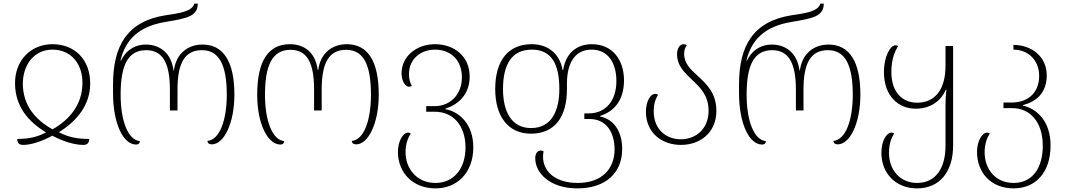

<svg xmlns="http://www.w3.org/2000/svg" viewBox="-20 -790 5878 1060"><path d="M108 10C154 10 214 -11 269 -41C326 -10 390 10 440 10C462 10 471 0 473 -23C410 -23 361 -31 305 -60C405 -122 477 -210 478 -327C479 -460 393 -546 270 -546C149 -546 61 -455 63 -327C65 -200 137 -118 234 -59C183 -32 136 -23 75 -23C76 -1 85 10 108 10ZM270 -76C177 -128 107 -206 106 -327C106 -432 168 -516 270 -516C372 -516 438 -437 435 -327C433 -214 367 -131 270 -76Z M731 8C745 8 752 1 752 -11C687 -17 646 -122 646 -267C646 -426 684 -513 787 -513C876 -513 918 -445 918 -296V-180H960V-296C960 -442 1000 -513 1095 -513C1189 -513 1232 -433 1232 -267C1232 -127 1193 -18 1125 -12C1126 0 1134 7 1149 7C1216 7 1274 -109 1274 -267C1274 -451 1213 -544 1098 -544C1022 -544 953 -499 940 -401H938C925 -501 859 -544 785 -544C735 -544 682 -523 648 -456H645C673 -570 744 -644 894 -669C1014 -689 1071 -700 1072 -770H1053C1041 -726 969 -717 896 -706C681 -673 604 -536 604 -323V-277C604 -106 661 8 731 8Z M1528 8C1542 8 1548 1 1549 -11C1484 -17 1443 -122 1443 -267C1443 -426 1481 -515 1584 -515C1673 -515 1714 -447 1714 -296V-180H1756V-296C1756 -445 1797 -515 1891 -515C1986 -515 2028 -435 2028 -267C2028 -127 1990 -18 1922 -12C1923 0 1931 7 1946 7C2013 7 2071 -109 2071 -267C2071 -454 2010 -546 1894 -546C1819 -546 1750 -502 1737 -404H1734C1721 -504 1656 -546 1581 -546C1464 -546 1400 -458 1400 -267C1400 -106 1458 8 1528 8Z M2384 250C2505 250 2593 163 2593 23C2593 -102 2518 -173 2440 -187V-191C2518 -215 2573 -276 2573 -367C2573 -478 2489 -546 2381 -546C2283 -546 2197 -482 2197 -385C2197 -347 2215 -311 2239 -311C2243 -311 2248 -313 2254 -315C2243 -336 2238 -352 2238 -383C2238 -463 2302 -516 2381 -516C2465 -516 2530 -462 2530 -363C2530 -267 2465 -204 2379 -204H2333V-173H2382C2478 -173 2550 -101 2550 25C2550 137 2488 220 2384 220C2281 220 2219 141 2219 51C2219 10 2229 -25 2248 -53C2243 -56 2238 -58 2233 -58C2206 -58 2177 -13 2177 49C2177 163 2259 250 2384 250Z M3168 250C3325 250 3415 163 3415 33C3415 -62 3371 -131 3293 -147V-150C3371 -175 3425 -236 3425 -347C3425 -459 3361 -546 3248 -546C3161 -546 3103 -494 3089 -403H3086C3071 -494 3004 -546 2916 -546C2784 -546 2714 -454 2714 -298C2714 -143 2789 -52 2911 -52C3041 -52 3110 -142 3110 -298V-327C3110 -443 3154 -516 3246 -516C3339 -516 3383 -440 3383 -343C3383 -227 3318 -164 3231 -164H3206V-133H3235C3326 -133 3373 -61 3373 35C3373 137 3308 220 3169 220C3050 220 2978 160 2978 75C2978 66 2979 55 2981 45C2977 43 2971 41 2965 41C2950 41 2935 54 2935 84C2935 164 3014 250 3168 250ZM2912 -83C2805 -83 2757 -172 2757 -298C2757 -431 2803 -516 2916 -516C3026 -516 3068 -435 3068 -298C3068 -183 3028 -83 2912 -83Z M3739 10C3845 10 3935 -57 3935 -178C3935 -278 3879 -327 3831 -372C3791 -408 3757 -441 3757 -492C3757 -512 3762 -529 3772 -539C3768 -544 3761 -546 3753 -546C3732 -546 3718 -520 3718 -492C3718 -425 3760 -389 3802 -348C3847 -306 3892 -262 3892 -178C3892 -81 3824 -21 3739 -21C3661 -21 3589 -72 3589 -176C3589 -212 3597 -242 3613 -266C3608 -270 3603 -272 3598 -272C3569 -272 3546 -227 3546 -173C3546 -57 3634 10 3739 10Z M4187 8C4201 8 4208 1 4208 -11C4143 -17 4102 -122 4102 -267C4102 -426 4140 -513 4243 -513C4332 -513 4374 -445 4374 -296V-180H4416V-296C4416 -442 4456 -513 4551 -513C4645 -513 4688 -433 4688 -267C4688 -127 4649 -18 4581 -12C4582 0 4590 7 4605 7C4672 7 4730 -109 4730 -267C4730 -451 4669 -544 4554 -544C4478 -544 4409 -499 4396 -401H4394C4381 -501 4315 -544 4241 -544C4191 -544 4138 -523 4104 -456H4101C4129 -570 4200 -644 4350 -669C4470 -689 4527 -700 4528 -770H4509C4497 -726 4425 -717 4352 -706C4137 -673 4060 -536 4060 -323V-277C4060 -106 4117 8 4187 8Z M5043 250C5164 250 5242 163 5242 13V-536H5200V-427C5200 -294 5141 -223 5043 -223C4966 -223 4901 -276 4901 -393C4901 -474 4927 -515 4938 -536C4932 -539 4927 -540 4923 -540C4896 -540 4860 -479 4860 -393C4860 -254 4945 -190 5035 -190C5118 -190 5174 -232 5202 -295H5205C5201 -262 5200 -234 5200 -210V15C5200 137 5147 220 5043 220C4949 220 4888 148 4888 55C4888 10 4898 -25 4917 -53C4912 -56 4907 -58 4902 -58C4875 -58 4846 -13 4846 53C4846 169 4927 250 5043 250Z M5576 250C5697 250 5780 163 5780 13C5780 -120 5705 -190 5627 -207V-210C5705 -229 5759 -281 5759 -374C5759 -477 5676 -542 5575 -542V-516C5652 -516 5717 -462 5717 -371C5717 -275 5652 -224 5566 -224H5520V-193H5569C5665 -193 5737 -119 5737 15C5737 137 5680 220 5576 220C5473 220 5416 141 5416 51C5416 10 5426 -25 5445 -53C5440 -56 5435 -58 5430 -58C5403 -58 5374 -13 5374 49C5374 163 5451 250 5576 250Z"/></svg>

Font: Noto Serif Georgian ExtraLight
Style: Regular
Weight: 200
Designer: Monotype Design Team, Akaki Razmadze
Foundry: Google LLC
Version: Version 2.003